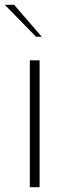

<svg xmlns="http://www.w3.org/2000/svg" viewBox="-39 -785 269 805"><path d="M86 -532H127V0H86ZM-19 -765H20L136 -631H112Z"/></svg>

Font: Exo ExtraLight
Style: Regular
Weight: 275
Designer: Natanael Gama
Foundry: Natanael Gama
Version: Version 1.500; ttfautohint (v1.6)